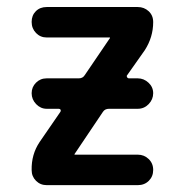

<svg xmlns="http://www.w3.org/2000/svg" viewBox="-20 -540 540 560"><path d="M95.7 -126 156.2 -213.9Q158.2 -216.8 156.7 -219.7Q155.3 -222.7 151.4 -222.7H116.2Q98.6 -222.7 85.4 -236.3Q72.3 -250 72.3 -268.1Q72.3 -286.1 85 -298.8Q97.7 -311.5 116.2 -311.5H210Q221.7 -311.5 227.5 -321.3L299.8 -427.7L300.8 -428.7V-429.7Q300.8 -430.7 299.8 -430.7H116.2Q97.7 -430.7 85 -443.8Q72.3 -457 72.3 -476.1Q72.3 -495.1 84.5 -507.3Q96.7 -519.5 116.2 -519.5H381.8Q400.4 -519.5 413.6 -507.3Q426.8 -495.1 426.8 -475.6Q426.8 -431.6 402.3 -393.6L350.6 -320.3Q348.6 -318.4 350.6 -314.9Q352.5 -311.5 356.4 -311.5H381.8Q399.4 -311.5 413.1 -298.8Q426.8 -286.1 426.8 -268.1Q426.8 -250 413.6 -236.3Q400.4 -222.7 381.8 -222.7H297.9Q286.1 -222.7 280.3 -213.9L198.2 -91.8L197.3 -90.8V-89.8Q197.3 -88.9 198.2 -88.9H381.8Q400.4 -88.9 413.6 -76.2Q426.8 -63.5 426.8 -44.4Q426.8 -25.4 414.1 -12.7Q401.4 0 381.8 0H116.2Q97.7 0 85 -12.7Q72.3 -25.4 72.3 -43.9Q71.3 -89.8 95.7 -126Z"/></svg>

Font: Rounded-X Mgen+ 1m medium
Style: Regular
Weight: 500
Designer: [Source Han Sans]
Ryoko NISHIZUKA  (kana & ideographs); Paul D. Hunt (Latin, Greek & Cyrillic); Wenlong ZHANG  (bopomofo
Version: Version 1.059.20150602